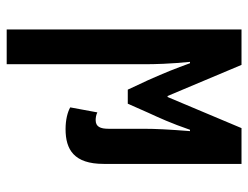

<svg xmlns="http://www.w3.org/2000/svg" viewBox="-104 -638 742 574"><g transform="rotate(-90 267.0 -351.0)"><path d="M64 0H171L264 -221H267L360 0H466V-702H362V-292C362 -257 363 -217 369 -154H365C349 -198 338 -226 314 -280L286 -340H244L217 -279C201 -244 186 -212 166 -154H162C167 -217 169 -257 169 -292V-397C169 -422 175 -436 195 -436C201 -436 210 -435 218 -431L233 -512C219 -520 196 -526 168 -526C107 -526 64 -501 64 -412Z"/></g></svg>

Font: Noto Sans Thai UI ExtCond SemBd
Style: Regular
Weight: 600
Width: 2
Designer: Monotype Design Team
Foundry: Monotype Imaging Inc.
Version: Version 2.000